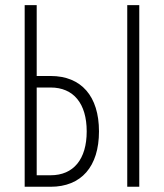

<svg xmlns="http://www.w3.org/2000/svg" viewBox="-20 -713 626 733"><path d="M74.2 0H173.3C290.5 0 357.9 -77.1 357.9 -211.4C357.9 -345.7 290.5 -422.9 173.3 -422.9H120.1V-693.4H74.2ZM120.1 -43.9V-378.9H173.3C260.7 -378.9 311 -317.9 311 -211.4C311 -105 260.7 -43.9 173.3 -43.9ZM465.8 0H511.7V-693.4H465.8Z"/></svg>

Font: Cascadia Mono PL ExtraLight
Style: Regular
Weight: 200
Monospace: yes
Designer: Aaron Bell
Foundry: Saja Typeworks
Version: Version 2404.023